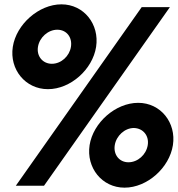

<svg xmlns="http://www.w3.org/2000/svg" viewBox="-20 -856 819 885"><path d="M39 -640C23 -536 97 -445 201 -445C305 -445 407 -536 423 -640C439 -744 367 -836 263 -836C159 -836 55 -744 39 -640ZM53 0H183L763 -823H633ZM155 -640C162 -684 202 -719 244 -719C287 -719 314 -684 307 -640C300 -597 262 -562 219 -562C177 -562 148 -597 155 -640ZM393 -187C377 -83 450 9 554 9C659 9 761 -83 777 -187C793 -290 721 -382 617 -382C512 -382 409 -290 393 -187ZM509 -187C516 -230 555 -266 597 -266C640 -265 668 -230 661 -187C654 -143 615 -108 572 -108C530 -108 502 -143 509 -187Z"/></svg>

Font: Rabbid Highway Sign IV
Style: BdObl
Weight: 400
Foundry: Cannot Into Space Fonts
Version: Version 0.277